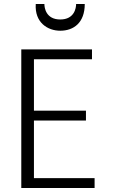

<svg xmlns="http://www.w3.org/2000/svg" viewBox="-20 -936 595 956"><path d="M451 0V-49H149V-336H408V-385H149V-641H438V-690H86V0ZM280 -783C347 -783 402 -823 402 -916H359C359 -897 351 -839 280 -839C209 -839 201 -897 201 -916H158C152 -824 217 -783 280 -783Z"/></svg>

Font: Repo Light
Style: Regular
Weight: 300
Designer: Stefan Peev
Foundry: Context Ltd
Version: Version 001.502